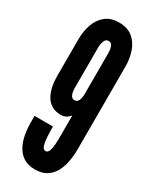

<svg xmlns="http://www.w3.org/2000/svg" viewBox="-196 -793 682 851"><g transform="rotate(30 145.5 -367.5)"><path d="M145 -743Q188.5 -743 215 -721Q241.5 -699 253.8 -663.8Q266 -628.5 266 -589V-165.5Q266 -132 260.2 -101Q254.5 -70 241 -45.5Q227.5 -21 204.2 -6.5Q181 8 146 8Q110.5 8 87.2 -7Q64 -22 50.8 -46.8Q37.5 -71.5 32 -101.8Q26.5 -132 26.5 -163V-197H120.5Q120.5 -171.5 122 -145.8Q123.5 -120 128.8 -103Q134 -86 146 -86Q157.5 -86 162.8 -100.5Q168 -115 169.2 -133.8Q170.5 -152.5 170.5 -165.5V-282.5Q166 -275.5 154 -267.2Q142 -259 123.5 -259Q96 -259 77 -270.5Q58 -282 46.8 -301.8Q35.5 -321.5 30.2 -346.8Q25 -372 25 -399V-589Q25 -629 37.2 -664.2Q49.5 -699.5 76 -721.2Q102.5 -743 145 -743ZM145 -649Q131 -649 125 -633.5Q119 -618 119 -601V-391Q119 -375 124.5 -360.2Q130 -345.5 144.5 -345.5Q159 -345.5 164.8 -359.8Q170.5 -374 170.5 -391.5V-601Q170.5 -618.5 165.5 -633.8Q160.5 -649 145 -649Z"/></g></svg>

Font: League Gothic SemiCondensed
Style: Regular
Weight: 400
Width: 4
Designer: The League of Moveable Type
Version: Version 2.001